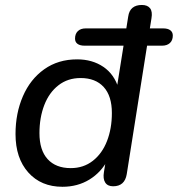

<svg xmlns="http://www.w3.org/2000/svg" viewBox="-20 -732 706 762"><path d="M41.6 -199.9Q41.6 -282.4 70.9 -350Q100.1 -417.6 155.4 -457Q210.7 -496.4 286.1 -496.4Q346.3 -496.4 390 -466.8Q433.7 -437.3 450.7 -380.8L443.3 -381.4L470.3 -550.7H316.1Q297.6 -550.7 287.7 -557.9Q277.8 -565 277.8 -578.9Q277.8 -597.7 289 -608.5Q300.2 -619.3 320 -619.3H499.4L475.2 -580.9L488.8 -666.2Q492.1 -689.7 505.9 -701Q519.7 -712.3 542.9 -712.3Q565.4 -712.3 575.6 -699.2Q585.7 -686.1 581.2 -659.7L568.6 -580.9L556.2 -619.3H627.5Q646 -619.3 655.9 -611.9Q665.8 -604.4 665.8 -591.1Q665.8 -571.7 654.3 -561.2Q642.8 -550.7 623 -550.7H563.7L483 -40.7Q475 7.3 428.9 7.3Q407 7.3 397.5 -7.7Q388 -22.7 392.5 -49.1L403.7 -118.6L408.8 -99.8Q382.2 -48.5 335.2 -19.6Q288.2 9.3 227.8 9.3Q143.1 9.3 92.3 -47.5Q41.6 -104.3 41.6 -199.9ZM424 -283.5Q424 -351.1 391.5 -386.7Q359 -422.3 299.8 -422.3Q249 -422.3 212.1 -393.6Q175.1 -365 155.8 -315.1Q136.6 -265.2 136.6 -203.6Q136.6 -136 169.1 -100.4Q201.6 -64.8 260.8 -64.8Q311.5 -64.8 348.5 -93.8Q385.5 -122.8 404.7 -172.3Q424 -221.9 424 -283.5Z"/></svg>

Font: SN Pro Thin
Style: Italic
Weight: 200
Italic angle: -9°
Designer: Tobias Whetton
Foundry: Supernotes
Version: Version 1.003;Glyphs 3.3 (3324)